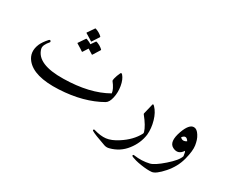

<svg xmlns="http://www.w3.org/2000/svg" viewBox="-119 -1002 1963 1634"><g transform="rotate(30 862.5 -185.0)"><path d="M821 -372Q835 -356 844.5 -333Q854 -310 859 -281Q869 -224 857 -169Q845 -115 817 -99Q737 -53 637 -26Q537 1 417 7Q177 19 95 -83Q42 -149 79 -236Q87 -254 100.5 -273.5Q114 -293 133 -314Q139 -321 146 -319Q151 -318 153 -311Q155 -305 150 -300Q132 -280 121 -257Q111 -235 116 -216Q151 -86 406 -91Q534 -93 638.5 -117.5Q743 -142 825 -189Q822 -228 777 -285Q775 -288 779 -309Q780 -311 780 -312Q785 -336 802 -372Q808 -386 821 -372ZM488 -503Q490 -506 495 -505Q513 -499 529 -490Q545 -481 559 -468Q563 -464 560 -460L517 -391Q515 -388 509 -393Q506 -395 494.5 -402Q483 -409 464 -421L432 -371Q430 -367 423 -372Q420 -375 404 -385Q388 -395 360 -412Q356 -415 359 -417L403 -482Q405 -485 410 -484Q423 -479 435 -473.5Q447 -468 458 -460ZM426 -596Q428 -600 433 -598Q451 -592 467 -583Q483 -574 497 -561Q501 -557 499 -553L455 -485Q453 -481 446 -487Q443 -489 427.5 -499Q412 -509 383 -526Q379 -529 382 -532Z M1172 -279Q1173 -283 1175 -284Q1180 -286 1190 -276Q1229 -236 1248 -169Q1268 -100 1262 -35Q1250 53 1192 127Q1134 202 1040 226Q1016 233 992 225Q934 205 897.5 190.5Q861 176 847 167Q843 164 843 161Q843 157 846 154Q849 151 855 153Q890 163 919 166.5Q948 170 973 167Q998 164 1026.5 152.5Q1055 141 1087 120Q1182 59 1226 -24Q1230 -30 1228 -40Q1213 -93 1150 -171Q1147 -176 1148 -179Z M1494 -194Q1529 -291 1576 -290Q1605 -290 1630 -250Q1643 -230 1650 -208Q1657 -186 1661 -161Q1669 -111 1646 -22Q1623 67 1558 141Q1492 216 1453 220Q1413 224 1347 214Q1314 209 1290.5 202.5Q1267 196 1252 190Q1241 185 1242 178Q1244 170 1255 172Q1333 183 1404 166Q1425 161 1455.5 141Q1486 121 1526 86Q1566 51 1590 22Q1614 -7 1621 -31Q1616 -73 1609 -77Q1571 -18 1512 -48Q1453 -78 1494 -194ZM1585 -157Q1556 -204 1523 -161Q1548 -133 1585 -157Z"/></g></svg>

Font: Amiri Modified
Style: Regular
Weight: 400
Version: 0.117-H1